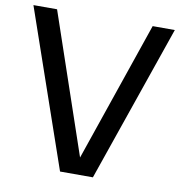

<svg xmlns="http://www.w3.org/2000/svg" viewBox="-82 -816 840 892"><g transform="rotate(10 337.5 -370.0)"><path d="M260 0 4 -740H115.5L352 -46H328.5L566.5 -740H671L415 0Z"/></g></svg>

Font: Encode Sans SC Medium
Style: Regular
Weight: 500
Version: Version 3.002